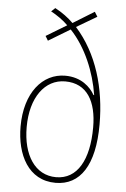

<svg xmlns="http://www.w3.org/2000/svg" viewBox="-54 -797 554 846"><g transform="rotate(5 223.0 -373.5)"><path d="M156 -757 139 -741C165 -727 193 -708 215 -686L124 -631L136 -611L232 -669C301 -596 344 -491 360 -390H357C338 -424 297 -464 226 -464C126 -464 49 -374 49 -224C49 -100 103 10 224 10C333 10 395 -83 395 -263C395 -424 351 -574 254 -682L344 -735L331 -756L237 -698C215 -720 188 -740 156 -757ZM228 -439C325 -439 368 -362 368 -248C368 -104 318 -15 224 -15C131 -15 76 -100 76 -224C76 -355 138 -439 228 -439Z"/></g></svg>

Font: Noto Sans Condensed Thin
Style: Regular
Weight: 100
Width: 3
Designer: Monotype Design Team
Foundry: Monotype Imaging Inc.
Version: Version 2.013